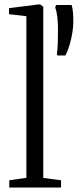

<svg xmlns="http://www.w3.org/2000/svg" viewBox="-20 -839 348 859"><path d="M98 -43.5V-766.5L20.5 -775.5V-802.5L150 -819H159.5L173.5 -809V-43L253 -32.5V0H21.5V-32.5ZM272.5 -591H237L234.5 -596Q237.5 -618.5 238.5 -645.5Q239.5 -672.5 239.5 -704Q239.5 -737 236.5 -763Q233.5 -789 227 -805L230.5 -816.5H300.5Q304.5 -803.5 306.2 -785.5Q308 -767.5 308 -740.5Q308 -720.5 303.8 -693.5Q299.5 -666.5 291.5 -639Q283.5 -611.5 272.5 -591Z"/></svg>

Font: Merriweather 72pt Light
Style: Regular
Weight: 300
Version: Version 2.100